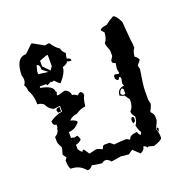

<svg xmlns="http://www.w3.org/2000/svg" viewBox="-94 -551 632 652"><g transform="rotate(-20 222.0 -225.0)"><path d="M85.4 -463.9H88.4L127 -442.4L143.1 -444.8Q159.2 -421.4 171.9 -415Q171.9 -405.3 185.1 -393.6Q181.6 -384.3 181.6 -374.5Q194.3 -373 194.3 -366.2V-363.3H185.1L178.7 -366.2Q178.2 -358.4 159.2 -352.5Q159.2 -332.5 133.3 -303.7Q129.9 -303.7 114.3 -319.8L107.9 -317.4Q104.5 -317.4 104.5 -319.8L88.4 -312Q88.4 -317.4 82 -317.4H63V-312Q107.9 -304.2 107.9 -282.2Q110.8 -282.2 110.8 -279.3Q107.9 -274.4 107.9 -268.6H114.3L136.7 -274.9Q153.8 -270.5 156.2 -252.4Q164.6 -252.4 175.3 -244.1Q175.3 -248 185.1 -252.4Q189.5 -252.4 194.3 -244.1V-235.8Q189 -231.9 185.1 -200.7Q170.4 -200.7 149.4 -187Q133.3 -186 120.6 -173.3Q140.6 -168 143.1 -160.2Q126 -138.2 103 -138.2V-116.7Q107.9 -116.7 115.7 -113.8Q122.1 -116.7 125.5 -116.7Q131.8 -107.4 131.8 -100.1Q119.6 -89.4 110.8 -89.4V-73.2Q119.6 -59.6 124 -59.6Q125 -64.9 130.4 -64.9L143.1 -45.9H146.5L168.9 -51.3Q177.2 -51.3 191.4 -43.5Q195.3 -56.6 201.2 -56.6H220.2L232.9 -45.9Q260.3 -48.8 278.3 -48.8Q279.8 -48.8 287.6 -43.5H291Q291 -56.6 319.8 -59.6Q324.2 -45.9 329.6 -45.9L332.5 -51.3V-56.6Q327.1 -63 323.2 -81.1Q332.5 -95.2 332.5 -108.4V-111.3Q323.2 -121.1 323.2 -130.4V-132.8Q335.9 -144 335.9 -170.9L323.2 -189.9Q317.4 -189.9 307.1 -195.3Q307.1 -219.2 332.5 -222.2Q332.5 -225.1 329.6 -230.5L332.5 -246.6V-249.5Q332.5 -254.9 326.2 -254.9Q326.2 -251 321.3 -246.6Q316.9 -246.6 312 -254.9V-263.2Q313 -268.6 318.4 -268.6L329.6 -265.6Q329.6 -268.6 332.5 -268.6L329.6 -282.2V-284.7L332.5 -303.7Q321.3 -307.1 321.3 -312V-317.4Q329.6 -329.6 329.6 -331.1V-350.1Q321.3 -371.6 321.3 -373V-381.3Q331.1 -389.6 332.5 -414.6L323.2 -425.3Q323.2 -433.1 348.6 -436.5Q361.3 -447.3 377.4 -455.6H380.9Q390.1 -450.2 401.4 -427.7Q401.4 -423.3 406.7 -363.3Q409.7 -344.7 409.7 -333.5V-331.1Q400.4 -319.8 400.4 -301.3Q406.7 -299.8 413.1 -287.6Q413.1 -285.2 400.4 -271Q400.4 -262.2 403.3 -257.8Q393.6 -200.2 393.6 -181.6V-148.9L397 -132.8Q392.6 -117.7 387.2 -111.3V-106Q397 -95.7 397 -86.9V-75.7Q397 -71.3 384.3 -45.9Q390.6 -32.7 390.6 -13.7Q390.6 -4.9 358.4 5.4L339.4 0Q339.4 2.9 335.9 2.9Q335.9 -1 326.2 -5.4H323.2Q323.2 6.8 307.1 13.7L284.7 -7.8Q282.7 -7.8 268.6 2.9L239.7 0Q210 5.4 204.1 5.4Q204.1 1.5 191.4 -5.4H181.6Q173.8 0 171.9 0Q168 0 136.7 -5.4Q136.7 -1 124 5.4H117.7Q99.1 -19 65.9 -19Q59.6 -29.3 59.6 -48.8V-51.3L65.9 -59.6L56.6 -73.2Q62.5 -90.8 62.5 -99.1Q53.2 -113.8 53.2 -122.1V-138.2Q69.3 -147 69.3 -162.6Q72.3 -162.6 72.3 -170.9V-176.3Q59.6 -176.3 59.6 -192.4Q83 -208.5 105 -211.4V-231.9L82 -229.5Q64.9 -235.8 56.6 -254.9Q44.9 -263.2 34.2 -263.2V-271Q34.2 -294.4 21 -317.4Q21 -329.1 14.6 -338.9Q21 -348.1 21 -355.5V-357.9Q21 -367.2 18.1 -371.6Q18.1 -436.5 56.6 -436.5ZM93.8 -398.9V-378.9L116.2 -355.5L125 -368.7V-408.7H119.6ZM77.6 -388.7 72.3 -368.7V-358.4L107.9 -353.5L88.4 -368.7Q88.4 -388.7 77.6 -388.7ZM321.3 -112.8Q327.6 -111.8 327.6 -106.9V-99.1Q327.6 -95.2 318.4 -90.8L316.9 -99.1V-104.5Q316.9 -108.4 321.3 -112.8ZM92.3 -227.5 102.1 -229.5V-212.9L91.3 -212.4L88.4 -222.2ZM386.2 -45.9 388.7 -50.3Q392.6 -49.3 394 -43.9H393.1L390.1 -34.2ZM312.5 -198.7 318.4 -193.4Q327.6 -193.4 327.6 -195.8V-209.5Q327.6 -214.4 321.3 -215.3Q314.9 -211.4 312 -202.1Z"/></g></svg>

Font: Truetypewriter PolyglOTT
Style: Regular
Weight: 400
Designer: Sergey Beatoff a.k.a. Sam_T
Version: Version 3.76